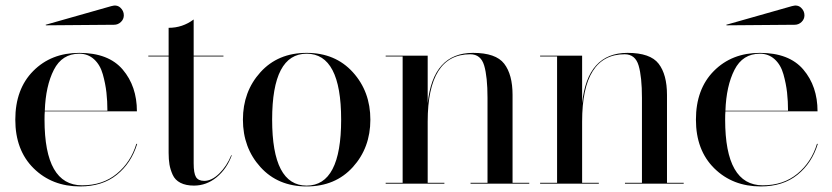

<svg xmlns="http://www.w3.org/2000/svg" viewBox="-20 -660 2989 690"><path d="M390 -571 145 -569 144 -571 380 -638Q400 -644 412.5 -632.5Q425 -621 425 -605Q425 -591 414.5 -581Q404 -571 390 -571ZM473 -143Q452 -74 400 -32Q348 10 268 10Q167 10 101 -55Q35 -120 35 -230Q35 -340 99.5 -405Q164 -470 265 -470Q370 -470 421 -410Q472 -350 472 -260H141Q140 -250 140 -230Q140 6 275 6Q349 6 399.5 -35.5Q450 -77 470 -143ZM265 -467Q203 -467 173.5 -409Q144 -351 141 -262H366Q366 -296 362.5 -327.5Q359 -359 349.5 -393Q340 -427 318 -447Q296 -467 265 -467Z M813 -102Q795 -53 758.5 -23Q722 7 677 7Q648 7 628.5 -3Q609 -13 600.5 -32Q592 -51 589 -69Q586 -87 586 -111V-457H513V-460H586V-560Q636 -560 676 -590V-460H783V-457H676V-73Q676 -37 684.5 -23.5Q693 -10 714 -10Q741 -10 768 -36.5Q795 -63 811 -102Z M916 -59.5Q853 -129 853 -230Q853 -331 916 -400.5Q979 -470 1082 -470Q1185 -470 1248 -400.5Q1311 -331 1311 -230Q1311 -129 1248 -59.5Q1185 10 1082 10Q979 10 916 -59.5ZM1082 -467Q958 -467 958 -230Q958 7 1082 7Q1206 7 1206 -230Q1206 -467 1082 -467Z M1366 -3H1427V-457H1366V-460H1517V-289Q1536 -470 1680 -470Q1762 -470 1792 -431Q1822 -392 1822 -319V-3H1882V0H1671V-3H1732V-308Q1732 -384 1720 -424.5Q1708 -465 1670 -465Q1517 -465 1517 -223V-3H1577V0H1366Z M1921 -3H1982V-457H1921V-460H2072V-289Q2091 -470 2235 -470Q2317 -470 2347 -431Q2377 -392 2377 -319V-3H2437V0H2226V-3H2287V-308Q2287 -384 2275 -424.5Q2263 -465 2225 -465Q2072 -465 2072 -223V-3H2132V0H1921Z M2836 -571 2591 -569 2590 -571 2826 -638Q2846 -644 2858.5 -632.5Q2871 -621 2871 -605Q2871 -591 2860.5 -581Q2850 -571 2836 -571ZM2919 -143Q2898 -74 2846 -32Q2794 10 2714 10Q2613 10 2547 -55Q2481 -120 2481 -230Q2481 -340 2545.5 -405Q2610 -470 2711 -470Q2816 -470 2867 -410Q2918 -350 2918 -260H2587Q2586 -250 2586 -230Q2586 6 2721 6Q2795 6 2845.5 -35.5Q2896 -77 2916 -143ZM2711 -467Q2649 -467 2619.5 -409Q2590 -351 2587 -262H2812Q2812 -296 2808.5 -327.5Q2805 -359 2795.5 -393Q2786 -427 2764 -447Q2742 -467 2711 -467Z"/></svg>

Font: Bodoni* 72
Style: Regular
Weight: 400
Version: Version 1.003